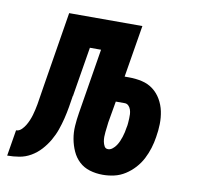

<svg xmlns="http://www.w3.org/2000/svg" viewBox="-112 -587 677 661"><g transform="rotate(10 226.5 -256.0)"><path d="M288 8Q264 8 242.5 1.5Q221 -5 205.5 -19.5Q190 -34 181 -54Q172 -74 168 -96Q164 -118 165.5 -141Q167 -164 171 -188L208 -415H169L141 -245Q141 -245 141 -244.5Q141 -244 141 -244V-243Q141 -243 140.5 -242.5Q140 -242 140 -242Q137 -222 133.5 -201.5Q130 -181 125 -160.5Q120 -140 113 -120Q106 -100 95 -81Q84 -62 69 -45.5Q54 -29 35 -18Q16 -7 -5 -3.5Q-26 0 -47 0L-32 -91Q-22 -91 -14 -98.5Q-6 -106 -0.5 -115Q5 -124 9 -133.5Q13 -143 16 -153Q19 -163 21 -172.5Q23 -182 25 -192Q28 -209 30.5 -226.5Q33 -244 36 -261L78 -520H334L304 -338H320Q343 -338 365 -333Q387 -328 404 -315Q421 -302 432 -283Q443 -264 447.5 -242.5Q452 -221 451.5 -198Q451 -175 447 -152Q444 -132 438 -112.5Q432 -93 422.5 -74.5Q413 -56 398.5 -40Q384 -24 366 -12.5Q348 -1 328 3.5Q308 8 288 8ZM291 -82Q299 -82 306.5 -88Q314 -94 319 -101.5Q324 -109 327.5 -117Q331 -125 333.5 -133Q336 -141 338 -149.5Q340 -158 341 -166Q343 -174 343.5 -182.5Q344 -191 344.5 -198.5Q345 -206 344.5 -214Q344 -222 341.5 -229.5Q339 -237 333.5 -242.5Q328 -248 320 -248H289L276 -173Q275 -164 274 -155.5Q273 -147 272 -138.5Q271 -130 271 -121.5Q271 -113 272.5 -105Q274 -97 278 -89.5Q282 -82 291 -82Z"/></g></svg>

Font: Iosevka SS04 Extrabold
Style: Italic
Weight: 800
Italic angle: -9°
Monospace: yes
Designer: Belleve Invis
Foundry: Belleve Invis
Version: Version 19.0.0; ttfautohint (v1.8.4)